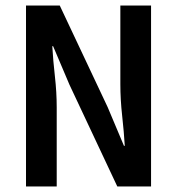

<svg xmlns="http://www.w3.org/2000/svg" viewBox="-20 -674 640 694"><path d="M74 0V-654H196L369 -287L428 -147H431Q428 -197 421.5 -256Q415 -315 415 -370V-654H526V0H404L231 -368L172 -507H169Q172 -455 178.5 -397.5Q185 -340 185 -286V0Z"/></svg>

Font: Source Code Pro ExtraLight SemiBold
Style: Regular
Weight: 600
Monospace: yes
Version: Version 1.018;hotconv 1.0.116;makeotfexe 2.5.65601